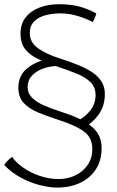

<svg xmlns="http://www.w3.org/2000/svg" viewBox="-22 -696 542 889"><path d="M239.5 -390.5Q206 -389 175.5 -377.8Q145 -366.5 125.5 -345.2Q106 -324 106 -292.5Q106 -263.5 127 -243Q148 -222.5 181.2 -208Q214.5 -193.5 252 -181.5Q304 -165 341.2 -147.8Q378.5 -130.5 402.2 -110.5Q426 -90.5 437.2 -66Q448.5 -41.5 448.5 -10.5Q448.5 47 421.8 88Q395 129 348.5 150.8Q302 172.5 242.5 172.5Q208.5 172.5 164.8 161.8Q121 151 76.8 127.8Q32.5 104.5 -2.5 68Q1.5 61.5 6 56Q10.5 50.5 15.5 45.8Q20.5 41 25.2 37.2Q30 33.5 34 30.5Q53 58 87.5 81.5Q122 105 164.2 119Q206.5 133 249.5 133Q292.5 133 328 115.5Q363.5 98 384.5 66.8Q405.5 35.5 405.5 -5.5Q405.5 -60.5 364.8 -88.8Q324 -117 251.5 -140Q199 -157 156.2 -174.5Q113.5 -192 88.2 -218.8Q63 -245.5 63 -290Q63 -347.5 105.5 -381Q148 -414.5 207.5 -423.5ZM332.5 -134.5Q369.5 -151.5 395 -183Q420.5 -214.5 420.5 -255.5Q420.5 -291.5 398.2 -314.2Q376 -337 338 -353Q300 -369 251.5 -385Q199 -402.5 158.8 -420.8Q118.5 -439 95.8 -466.8Q73 -494.5 73 -540Q73 -585.5 97 -615.8Q121 -646 161.5 -661.2Q202 -676.5 252 -676.5Q316 -676.5 360.5 -661.2Q405 -646 424 -633Q422 -626 419 -618.2Q416 -610.5 413 -604.2Q410 -598 407.5 -594Q389.5 -603.5 366.2 -612.5Q343 -621.5 315.5 -627.8Q288 -634 256.5 -634Q220 -634 187.8 -625.2Q155.5 -616.5 135.8 -596.5Q116 -576.5 116 -542.5Q116 -498.5 156 -471.2Q196 -444 252 -426.5Q304 -410 343.5 -393.5Q383 -377 409.8 -358Q436.5 -339 450 -315.2Q463.5 -291.5 463.5 -260.5Q463.5 -206.5 435.5 -166.8Q407.5 -127 364.5 -104.5Z"/></svg>

Font: Grandstander Thin Thin
Style: Regular
Weight: 250
Version: Version 1.200